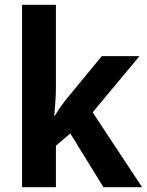

<svg xmlns="http://www.w3.org/2000/svg" viewBox="-20 -780 612 800"><path d="M213 -422Q213 -389 211 -359Q209 -329 206 -297H208Q222 -320 235 -338.5Q248 -357 264 -376L404 -546H561L366 -312L572 0H411L273 -224L213 -173V0H72V-760H213Z"/></svg>

Font: Noto Sans Gujarati UI SemiCondensed
Style: Bold
Weight: 700
Width: 4
Designer: Jelle Bosma - Monotype Design Team, Universal Thirst
Foundry: Monotype Imaging Inc.
Version: Version 2.106; ttfautohint (v1.8.4.7-5d5b)